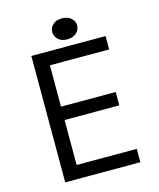

<svg xmlns="http://www.w3.org/2000/svg" viewBox="-125 -940 849 1027"><g transform="rotate(-15 300.0 -426.0)"><path d="M107 -700H518V-626H190V-397H493V-323H190V-74H523V0H107ZM248 -795Q248 -818 266 -835Q284 -852 316 -852Q348 -852 367 -835Q386 -818 386 -795Q386 -770 367 -753Q348 -736 316 -736Q284 -736 266 -753Q248 -770 248 -795Z"/></g></svg>

Font: PT Mono
Style: Regular
Weight: 400
Monospace: yes
Designer: A.Korolkova, I.Chaeva
Foundry: ParaType Ltd
Version: Version 1.001W OFL